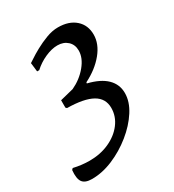

<svg xmlns="http://www.w3.org/2000/svg" viewBox="-165 -595 717 789"><g transform="rotate(-30 193.5 -200.0)"><path d="M-6 26Q33 35 70 35Q121 35 163 16Q205 -3 230 -36Q255 -69 255 -109Q255 -154 216 -176Q177 -198 97 -199L92 -204V-239L156 -255Q199 -275 228 -310Q257 -345 257 -380Q257 -408 238.5 -425Q220 -442 191 -442Q164 -442 132.5 -428Q101 -414 76 -391H66L61 -433Q62 -433 78 -444Q94 -455 119.5 -469Q145 -483 174 -494Q203 -505 230 -505Q282 -505 312.5 -478Q343 -451 343 -406Q343 -362 309 -320.5Q275 -279 219 -251L218 -246Q276 -232 305 -203.5Q334 -175 334 -134Q334 -93 307 -51Q280 -9 236 26.5Q192 62 141 83.5Q90 105 41 105Q8 105 -4 88Q-16 71 -12 32Z"/></g></svg>

Font: Alegreya
Style: Italic
Weight: 400
Italic angle: -7°
Designer: Juan Pablo del Peral
Foundry: Huerta Tipografica
Version: Version 2.009